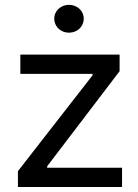

<svg xmlns="http://www.w3.org/2000/svg" viewBox="-20 -749 553 769"><path d="M51.8 -63.5V0H468.8V-77.1H168.9V-83L459 -463.9V-530.3H61.5V-453.1H350.6V-447.3ZM226.6 -625.5C235.7 -620.6 245.4 -618.2 255.9 -618.2C266.9 -618.2 277 -620.6 286.1 -625.5C295.2 -630.4 302.4 -637.2 307.6 -646C312.8 -654.8 315.4 -664.1 315.4 -673.8C315.4 -684.2 312.8 -693.7 307.6 -702.1C302.4 -710.6 295.2 -717.3 286.1 -722.2C277 -727.1 266.9 -729.5 255.9 -729.5C245.4 -729.5 235.7 -727.1 226.6 -722.2C217.4 -717.3 210.3 -710.6 205.1 -702.1C199.9 -693.7 197.3 -684.2 197.3 -673.8C197.3 -664.1 199.9 -654.8 205.1 -646C210.3 -637.2 217.4 -630.4 226.6 -625.5Z"/></svg>

Font: Pretendard Variable
Style: Regular
Weight: 400
Designer: Base glyphs from Inter by Rasmus Andersson; Hangeul glyphs from Noto Sans CJK(Source Han Sans) by Jang Soo-young and Kan
Foundry: Kil Hyung-jin
Version: Version 1.309;Glyphs 3.2 (3225)